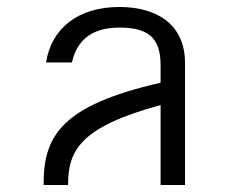

<svg xmlns="http://www.w3.org/2000/svg" viewBox="-20 -530 680 550"><path d="M112 -351H186C199 -409 237 -451 322 -451C403 -451 440 -423 440 -344V-293C155 -228 104 -140 105 0H175C175 -97 207 -166 440 -229V0H510V-349C510 -466 422 -510 322 -510C204 -510 127 -449 112 -351Z"/></svg>

Font: altertype_V2
Style: Regular
Weight: 400
Designer: Simon Renaud
Version: Version 2.001;Glyphs 3.1.2 (3151)